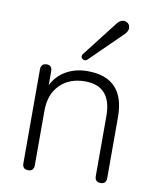

<svg xmlns="http://www.w3.org/2000/svg" viewBox="-85 -822 728 893"><g transform="rotate(10 279.0 -375.5)"><path d="M109 5Q82 5 82 -23V-467Q82 -480 89 -487.5Q96 -495 109 -495Q135 -495 135 -467V-382L124 -373Q143 -434 191 -465.5Q239 -497 302 -497Q478 -497 478 -310V-23Q478 5 451 5Q424 5 424 -23V-306Q424 -448 299 -448Q225 -448 180.5 -403Q136 -358 136 -281V-23Q136 5 109 5ZM292 -550Q280 -539 268.5 -548.5Q257 -558 267 -572L395 -737Q408 -754 422.5 -756Q437 -758 447 -749.5Q457 -741 457 -726.5Q457 -712 441 -696Z"/></g></svg>

Font: Nunito VF Beta Light
Style: Regular
Weight: 300
Designer: Vernon Adams
Foundry: newtypography
Version: Version 3.001